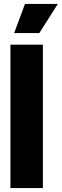

<svg xmlns="http://www.w3.org/2000/svg" viewBox="-20 -956 314 976"><path d="M52 -788 107 -936H274L180 -788ZM33 0V-729H198V0Z"/></svg>

Font: Mona Sans Condensed ExtraBold
Style: Regular
Weight: 800
Width: 3
Designer: Deni Anggara
Foundry: GitHub
Version: Version 1.001;gftools[0.9.33]